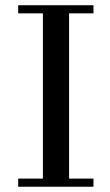

<svg xmlns="http://www.w3.org/2000/svg" viewBox="-20 -709 419 729"><path d="M334.9 0H49.1V-30.9H142.9V-658.3H49.1V-689.1H334.9V-658.3H242.3V-30.9H334.9Z"/></svg>

Font: t
Style: Regular
Weight: 400
Designer: Takis Katsoulidis and George D. Matthiopoulos
Foundry: Takis Katsoulidis and George D. Matthiopoulos
Version: Version 1.0 ; ttfautohint (v1.8.1)